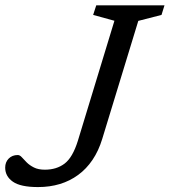

<svg xmlns="http://www.w3.org/2000/svg" viewBox="-58 -712 654 740"><path d="M336 -176.5Q322 -130.5 298.5 -95.8Q275 -61 243.2 -37.8Q211.5 -14.5 172.8 -2.8Q134 9 88.5 9Q21 9 -8.5 -11.8Q-38 -32.5 -38 -66Q-38 -87 -24.5 -100.8Q-11 -114.5 10.5 -114.5Q18.5 -114.5 26.2 -105.8Q34 -97 45 -86Q56 -75 72.8 -66.5Q89.5 -58 115 -58Q160 -58 191 -81.5Q222 -105 242 -169L383 -632L301 -654.5L313 -691.5H576L564.5 -654.5L475 -631.5Z"/></svg>

Font: Newsreader 11pt
Style: Italic
Weight: 400
Italic angle: -17°
Version: Version 1.003